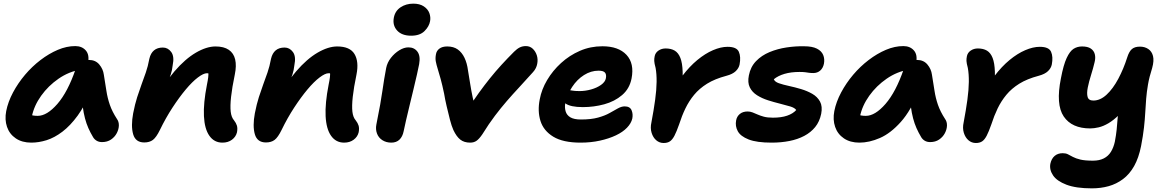

<svg xmlns="http://www.w3.org/2000/svg" viewBox="-20 -773 6393 1054"><path d="M152 10Q101 10 66.5 -13.5Q32 -37 18.5 -76.5Q5 -116 14 -163Q24 -214 51.5 -265.5Q79 -317 117.5 -362.5Q156 -408 202.5 -443.5Q249 -479 297.5 -499.5Q346 -520 393 -520Q430 -520 451 -496Q472 -472 463 -428Q460 -412 449 -403Q438 -394 424 -391Q358 -380 301.5 -341Q245 -302 206 -247.5Q167 -193 155 -134Q152 -117 151.5 -102.5Q151 -88 155 -66L107 -168Q128 -150 145 -143.5Q162 -137 187 -137Q238 -137 295 -202.5Q352 -268 395 -393Q404 -417 425 -430.5Q446 -444 468 -444Q504 -444 525 -419Q546 -394 550 -363Q558 -315 564 -275Q570 -235 583 -197.5Q596 -160 622 -120Q633 -105 632.5 -84Q632 -63 621 -42Q610 -21 589.5 -7Q569 7 540 7Q523 7 510.5 -0.5Q498 -8 491 -20Q476 -45 465 -70Q454 -95 446.5 -123.5Q439 -152 434 -189Q429 -226 426 -274L480 -278Q447 -194 406.5 -138.5Q366 -83 322.5 -50Q279 -17 236 -3.5Q193 10 152 10Z M1201 10Q1156 10 1129.5 -27.5Q1103 -65 1099.5 -135.5Q1096 -206 1116 -308Q1121 -332 1123 -348.5Q1125 -365 1123.5 -376Q1122 -387 1116.5 -395.5Q1111 -404 1101 -411Q1126 -411 1142.5 -402.5Q1159 -394 1165 -377.5Q1171 -361 1163 -333Q1151 -355 1140.5 -363Q1130 -371 1116 -371Q1097 -371 1066 -347.5Q1035 -324 999.5 -281.5Q964 -239 927 -182.5Q890 -126 858 -60Q838 -19 819.5 -5Q801 9 772 9Q724 9 711 -36Q698 -81 711 -151Q721 -202 733 -239.5Q745 -277 757 -309.5Q769 -342 780.5 -375Q792 -408 800 -451Q807 -481 825.5 -496.5Q844 -512 874 -512Q902 -512 920 -487.5Q938 -463 928 -415Q925 -387 917.5 -364.5Q910 -342 899 -317Q888 -292 876 -256Q864 -220 851 -165L823 -208Q878 -312 937.5 -381Q997 -450 1055.5 -484Q1114 -518 1163 -518Q1209 -518 1236 -499.5Q1263 -481 1271 -446.5Q1279 -412 1269 -364Q1254 -292 1248.5 -241.5Q1243 -191 1246.5 -160Q1250 -129 1265 -112Q1276 -98 1280.5 -83.5Q1285 -69 1281 -47Q1275 -22 1253.5 -6Q1232 10 1201 10Z M1869 10Q1824 10 1797.5 -27.5Q1771 -65 1767.5 -135.5Q1764 -206 1784 -308Q1789 -332 1791 -348.5Q1793 -365 1791.5 -376Q1790 -387 1784.5 -395.5Q1779 -404 1769 -411Q1794 -411 1810.5 -402.5Q1827 -394 1833 -377.5Q1839 -361 1831 -333Q1819 -355 1808.5 -363Q1798 -371 1784 -371Q1765 -371 1734 -347.5Q1703 -324 1667.5 -281.5Q1632 -239 1595 -182.5Q1558 -126 1526 -60Q1506 -19 1487.5 -5Q1469 9 1440 9Q1392 9 1379 -36Q1366 -81 1379 -151Q1389 -202 1401 -239.5Q1413 -277 1425 -309.5Q1437 -342 1448.5 -375Q1460 -408 1468 -451Q1475 -481 1493.5 -496.5Q1512 -512 1542 -512Q1570 -512 1588 -487.5Q1606 -463 1596 -415Q1593 -387 1585.5 -364.5Q1578 -342 1567 -317Q1556 -292 1544 -256Q1532 -220 1519 -165L1491 -208Q1546 -312 1605.5 -381Q1665 -450 1723.5 -484Q1782 -518 1831 -518Q1901 -518 1926 -476.5Q1951 -435 1937 -364Q1922 -292 1916.5 -241.5Q1911 -191 1914.5 -160Q1918 -129 1933 -112Q1944 -98 1948.5 -83.5Q1953 -69 1949 -47Q1943 -22 1921.5 -6Q1900 10 1869 10Z M2128 10Q2100 10 2079 -3.5Q2058 -17 2049.5 -40Q2041 -63 2046 -89Q2059 -154 2067 -198.5Q2075 -243 2079.5 -276Q2084 -309 2089 -338.5Q2094 -368 2100 -400Q2106 -430 2126 -455.5Q2146 -481 2172 -497Q2198 -513 2222 -513Q2254 -513 2271.5 -489.5Q2289 -466 2281 -421Q2277 -401 2269 -364.5Q2261 -328 2250 -283.5Q2239 -239 2228.5 -194.5Q2218 -150 2209 -112.5Q2200 -75 2196 -53Q2190 -23 2173 -6.5Q2156 10 2128 10ZM2237 -577Q2186 -577 2160 -605.5Q2134 -634 2142 -676Q2149 -713 2179 -733Q2209 -753 2249 -753Q2284 -753 2306.5 -738Q2329 -723 2337 -701Q2345 -679 2341 -657Q2336 -628 2310.5 -602.5Q2285 -577 2237 -577Z M2561 10Q2528 10 2507 -6.5Q2486 -23 2469 -59Q2459 -81 2450 -116Q2441 -151 2432 -189.5Q2423 -228 2418 -259Q2408 -307 2399 -339.5Q2390 -372 2383 -394.5Q2376 -417 2372.5 -435Q2369 -453 2373 -474Q2376 -494 2392 -506Q2408 -518 2435 -518Q2470 -518 2493 -501.5Q2516 -485 2530 -455.5Q2544 -426 2549 -387Q2555 -352 2561 -313.5Q2567 -275 2575 -237.5Q2583 -200 2592 -165L2548 -173Q2579 -222 2609 -263.5Q2639 -305 2669.5 -343Q2700 -381 2732.5 -416.5Q2765 -452 2802 -489Q2818 -505 2833 -512.5Q2848 -520 2867 -520Q2889 -520 2904.5 -505.5Q2920 -491 2927 -469Q2934 -447 2929 -422Q2927 -411 2921.5 -399.5Q2916 -388 2906 -377Q2865 -331 2830 -293.5Q2795 -256 2762.5 -218.5Q2730 -181 2697 -137.5Q2664 -94 2628 -36Q2611 -11 2596.5 -0.5Q2582 10 2561 10Z M3167 10Q3071 10 3017.5 -22.5Q2964 -55 2947 -109Q2930 -163 2943 -228Q2953 -282 2983.5 -333.5Q3014 -385 3060 -427Q3106 -469 3163.5 -494Q3221 -519 3287 -519Q3375 -519 3419 -472Q3463 -425 3447 -342Q3436 -286 3395 -251Q3354 -216 3297 -200.5Q3240 -185 3180 -185Q3111 -185 3083.5 -205.5Q3056 -226 3060 -250Q3063 -264 3071.5 -271.5Q3080 -279 3095 -279Q3105 -279 3120 -276Q3135 -273 3161 -273Q3193 -273 3225 -282Q3257 -291 3279.5 -307Q3302 -323 3306 -343Q3310 -364 3301 -374.5Q3292 -385 3266 -385Q3224 -385 3186 -361Q3148 -337 3121 -296Q3094 -255 3083 -206Q3079 -183 3085 -162Q3091 -141 3111 -129Q3131 -117 3169 -117Q3225 -117 3263 -127.5Q3301 -138 3326.5 -152.5Q3352 -167 3372 -178Q3392 -189 3409 -189Q3438 -189 3447 -168Q3456 -147 3451 -122Q3445 -96 3422 -72Q3399 -48 3361 -30Q3323 -12 3273.5 -1Q3224 10 3167 10Z M3623 12Q3600 12 3582.5 -3Q3565 -18 3557 -44Q3549 -70 3556 -101Q3569 -170 3576.5 -225Q3584 -280 3584.5 -323.5Q3585 -367 3579 -400Q3572 -426 3571.5 -438.5Q3571 -451 3574 -465Q3578 -484 3595 -495.5Q3612 -507 3634 -507Q3664 -507 3684 -495Q3704 -483 3715 -455Q3726 -427 3727.5 -379Q3729 -331 3722 -259L3655 -237Q3686 -304 3725.5 -356Q3765 -408 3808 -443.5Q3851 -479 3894 -497.5Q3937 -516 3974 -516Q4024 -516 4036 -488.5Q4048 -461 4040 -419Q4036 -399 4019 -382.5Q4002 -366 3968 -357Q3904 -340 3861.5 -313.5Q3819 -287 3790.5 -252.5Q3762 -218 3742.5 -177.5Q3723 -137 3708 -90Q3694 -50 3682.5 -28Q3671 -6 3657.5 3Q3644 12 3623 12Z M4216 10Q4134 10 4089.5 -7.5Q4045 -25 4030 -53Q4015 -81 4021 -112Q4025 -134 4041.5 -147.5Q4058 -161 4084 -161Q4098 -161 4111 -156Q4124 -151 4138.5 -144.5Q4153 -138 4173 -132.5Q4193 -127 4223 -127Q4269 -127 4301 -138Q4333 -149 4351 -169Q4343 -181 4318.5 -188.5Q4294 -196 4261.5 -204Q4229 -212 4196 -222.5Q4163 -233 4136 -250Q4109 -267 4096 -293.5Q4083 -320 4091 -359Q4100 -406 4130.5 -437.5Q4161 -469 4204.5 -487Q4248 -505 4297.5 -512.5Q4347 -520 4394 -519Q4439 -519 4464.5 -506Q4490 -493 4499 -471Q4508 -449 4503 -423Q4498 -399 4482.5 -385.5Q4467 -372 4445 -372Q4431 -372 4421 -373.5Q4411 -375 4400 -376.5Q4389 -378 4369 -378Q4322 -378 4286.5 -367.5Q4251 -357 4228 -338Q4233 -324 4256 -316Q4279 -308 4311.5 -301Q4344 -294 4377.5 -284Q4411 -274 4439 -258Q4467 -242 4481.5 -215.5Q4496 -189 4488 -148Q4479 -105 4455 -75.5Q4431 -46 4395 -27Q4359 -8 4313.5 1Q4268 10 4216 10Z M4698 10Q4647 10 4612.5 -13.5Q4578 -37 4564.5 -76.5Q4551 -116 4560 -163Q4570 -214 4597.5 -265.5Q4625 -317 4663.5 -362.5Q4702 -408 4748.5 -443.5Q4795 -479 4843.5 -499.5Q4892 -520 4939 -520Q4976 -520 4997 -496Q5018 -472 5009 -428Q5006 -412 4995 -403Q4984 -394 4970 -391Q4904 -380 4847.5 -341Q4791 -302 4752 -247.5Q4713 -193 4701 -134Q4698 -117 4697.5 -102.5Q4697 -88 4701 -66L4653 -168Q4674 -150 4691 -143.5Q4708 -137 4733 -137Q4784 -137 4841 -202.5Q4898 -268 4941 -393Q4950 -417 4971 -430.5Q4992 -444 5014 -444Q5050 -444 5071 -419Q5092 -394 5096 -363Q5104 -315 5110 -275Q5116 -235 5129 -197.5Q5142 -160 5168 -120Q5179 -105 5178.5 -84Q5178 -63 5167 -42Q5156 -21 5135.5 -7Q5115 7 5086 7Q5069 7 5056.5 -0.5Q5044 -8 5037 -20Q5022 -45 5011 -70Q5000 -95 4992.5 -123.5Q4985 -152 4980 -189Q4975 -226 4972 -274L5026 -278Q4981 -166 4925 -103.5Q4869 -41 4810.5 -15.5Q4752 10 4698 10Z M5337 12Q5314 12 5296.5 -3Q5279 -18 5271 -44Q5263 -70 5270 -101Q5283 -170 5290.5 -225Q5298 -280 5298.5 -323.5Q5299 -367 5293 -400Q5286 -426 5285.5 -438.5Q5285 -451 5288 -465Q5292 -484 5309 -495.5Q5326 -507 5348 -507Q5378 -507 5398 -495Q5418 -483 5429 -455Q5440 -427 5441.5 -379Q5443 -331 5436 -259L5369 -237Q5400 -304 5439.5 -356Q5479 -408 5522 -443.5Q5565 -479 5608 -497.5Q5651 -516 5688 -516Q5738 -516 5750 -488.5Q5762 -461 5754 -419Q5750 -399 5733 -382.5Q5716 -366 5682 -357Q5618 -340 5575.5 -313.5Q5533 -287 5504.5 -252.5Q5476 -218 5456.5 -177.5Q5437 -137 5422 -90Q5408 -50 5396.5 -28Q5385 -6 5371.5 3Q5358 12 5337 12Z M5974 261Q5887 261 5834.5 241Q5782 221 5761 190Q5740 159 5746 126Q5752 98 5769.5 83Q5787 68 5814 68Q5831 68 5842.5 74Q5854 80 5870 88.5Q5886 97 5911 103Q5936 109 5980 109Q6015 109 6039.5 96.5Q6064 84 6078.5 60.5Q6093 37 6100 5Q6107 -32 6110 -61.5Q6113 -91 6115 -119.5Q6117 -148 6120.5 -180Q6124 -212 6132 -252L6183 -218Q6153 -172 6123 -142.5Q6093 -113 6065 -96.5Q6037 -80 6011.5 -74Q5986 -68 5965 -68Q5864 -68 5819.5 -133.5Q5775 -199 5804 -343Q5818 -417 5835.5 -454.5Q5853 -492 5873.5 -505Q5894 -518 5920 -518Q5951 -518 5968 -506.5Q5985 -495 5990 -475.5Q5995 -456 5989 -432Q5981 -398 5969.5 -361.5Q5958 -325 5951.5 -293Q5945 -261 5950.5 -241Q5956 -221 5982 -221Q6020 -221 6055 -253.5Q6090 -286 6119 -340.5Q6148 -395 6168 -458Q6178 -490 6193.5 -503.5Q6209 -517 6238 -517Q6264 -517 6283.5 -504Q6303 -491 6309.5 -465.5Q6316 -440 6305 -400Q6289 -350 6282 -309Q6275 -268 6272 -231Q6269 -194 6267 -156Q6265 -118 6260 -73Q6255 -28 6244 29Q6231 94 6206 138.5Q6181 183 6145 210Q6109 237 6066 249Q6023 261 5974 261Z"/></svg>

Font: Shantell Sans
Style: Bold Italic
Weight: 700
Italic angle: -11°
Designer: Stephen Nixon, Anya Danilova, Shantell Martin
Foundry: Arrow Type
Version: Version 1.011;[c5ecc13dd]